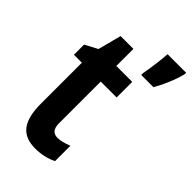

<svg xmlns="http://www.w3.org/2000/svg" viewBox="-234 -836 922 922"><g transform="rotate(45 227.0 -375.0)"><path d="M454 -750V-760H328C327 -723 315 -642 309 -613V-600H392C416 -641 442 -700 454 -750ZM238 -102C207 -102 194 -121 194 -158V-440H302V-546H194V-662H107L76 -543L12 -509V-440H66V-162C66 -46 105 10 199 10C238 10 279 1 309 -15V-119C280 -108 259 -102 238 -102Z"/></g></svg>

Font: Noto Sans Tamil ExtraCondensed
Style: Bold
Weight: 700
Width: 2
Designer: Jelle Bosma - Monotype Design Team
Foundry: Monotype Imaging Inc.
Version: Version 2.004